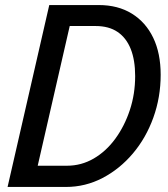

<svg xmlns="http://www.w3.org/2000/svg" viewBox="-20 -740 665 760"><path d="M73 0 93 -84H245Q302 -84 351 -112.5Q400 -141 436.5 -191Q473 -241 494 -304.5Q515 -368 515 -439Q515 -502 497.5 -546Q480 -590 445.5 -613.5Q411 -637 358 -637H218L233 -720H371Q447 -720 502 -686Q557 -652 586.5 -590.5Q616 -529 616 -444Q616 -355 587 -274.5Q558 -194 506 -132.5Q454 -71 386 -35.5Q318 0 241 0ZM10 0 175 -720H275L110 0Z"/></svg>

Font: Instrument Sans SemiCondensed Medium
Style: Italic
Weight: 500
Width: 4
Italic angle: -13°
Designer: Rodrigo Fuenzalida
Foundry: fragTYPE
Version: Version 1.000;gftools[0.9.28]